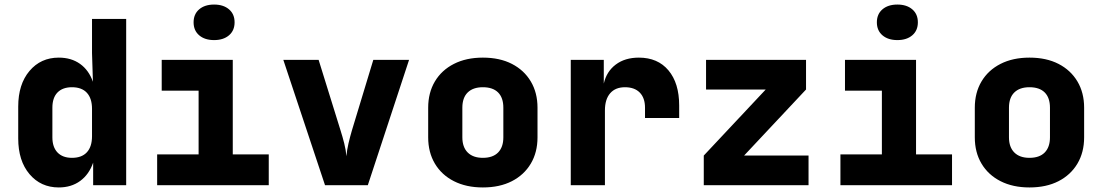

<svg xmlns="http://www.w3.org/2000/svg" viewBox="-20 -813 4840 843"><path d="M238 10Q159 10 109.5 -48.5Q60 -107 60 -205V-345Q60 -443 109.5 -501.5Q159 -560 238 -560Q293 -560 331.5 -532.5Q370 -505 388 -454L384 -580V-730H534V0H389V-99Q371 -47 332 -18.5Q293 10 238 10ZM296 -120Q339 -120 361.5 -144.5Q384 -169 384 -215V-335Q384 -381 361.5 -405.5Q339 -430 296 -430Q255 -430 232.5 -407Q210 -384 210 -340V-210Q210 -167 232.5 -143.5Q255 -120 296 -120Z M670 0V-135H852V-415H690V-550H1002V-135H1160V0ZM920 -637Q879 -637 854.5 -658Q830 -679 830 -715Q830 -751 854.5 -772Q879 -793 920 -793Q961 -793 985.5 -772Q1010 -751 1010 -715Q1010 -679 985.5 -658Q961 -637 920 -637Z M1407 0 1224 -550H1379L1475 -241Q1484 -213 1491.5 -183Q1499 -153 1501 -127Q1503 -153 1510 -183Q1517 -213 1525 -240L1619 -550H1776L1595 0Z M2100 10Q2027 10 1973 -17.5Q1919 -45 1889.5 -94.5Q1860 -144 1860 -210V-340Q1860 -406 1889.5 -455.5Q1919 -505 1973 -532.5Q2027 -560 2100 -560Q2174 -560 2227.5 -532.5Q2281 -505 2310.5 -455.5Q2340 -406 2340 -340V-210Q2340 -144 2310.5 -94.5Q2281 -45 2227.5 -17.5Q2174 10 2100 10ZM2100 -120Q2144 -120 2167 -143.5Q2190 -167 2190 -210V-340Q2190 -384 2167 -407Q2144 -430 2100 -430Q2057 -430 2033.5 -407Q2010 -384 2010 -340V-210Q2010 -167 2033.5 -143.5Q2057 -120 2100 -120Z M2486 0V-550H2631V-446Q2643 -499 2683.5 -529.5Q2724 -560 2785 -560Q2868 -560 2915 -504Q2962 -448 2962 -350V-295H2812V-340Q2812 -383 2789 -406.5Q2766 -430 2724 -430Q2682 -430 2659 -403.5Q2636 -377 2636 -328V0Z M3070 0V-130L3342 -420H3080V-550H3519V-420L3247 -130H3530V0Z M3670 0V-135H3852V-415H3690V-550H4002V-135H4160V0ZM3920 -637Q3879 -637 3854.5 -658Q3830 -679 3830 -715Q3830 -751 3854.5 -772Q3879 -793 3920 -793Q3961 -793 3985.5 -772Q4010 -751 4010 -715Q4010 -679 3985.5 -658Q3961 -637 3920 -637Z M4500 10Q4427 10 4373 -17.5Q4319 -45 4289.5 -94.5Q4260 -144 4260 -210V-340Q4260 -406 4289.5 -455.5Q4319 -505 4373 -532.5Q4427 -560 4500 -560Q4574 -560 4627.5 -532.5Q4681 -505 4710.5 -455.5Q4740 -406 4740 -340V-210Q4740 -144 4710.5 -94.5Q4681 -45 4627.5 -17.5Q4574 10 4500 10ZM4500 -120Q4544 -120 4567 -143.5Q4590 -167 4590 -210V-340Q4590 -384 4567 -407Q4544 -430 4500 -430Q4457 -430 4433.5 -407Q4410 -384 4410 -340V-210Q4410 -167 4433.5 -143.5Q4457 -120 4500 -120Z"/></svg>

Font: JetBrains Mono NL ExtraBold
Style: Regular
Weight: 800
Designer: Philipp Nurullin, Konstantin Bulenkov
Foundry: JetBrains
Version: Version 2.304; ttfautohint (v1.8.4.7-5d5b)